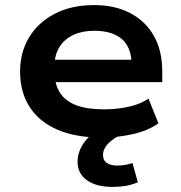

<svg xmlns="http://www.w3.org/2000/svg" viewBox="-20 -531 713 755"><path d="M381 10Q278 10 206 -21Q134 -52 96.5 -110.5Q59 -169 59 -249Q59 -325 94 -383.5Q129 -442 194.5 -476.5Q260 -511 350 -511Q432 -511 492 -479.5Q552 -448 585 -390Q618 -332 618 -250V-208H171V-296H516L498 -276Q497 -345 459 -377.5Q421 -410 351 -410Q304 -410 269 -394Q234 -378 214 -346.5Q194 -315 194 -268V-253Q194 -201 215 -167.5Q236 -134 279 -117.5Q322 -101 389 -101Q437 -101 483 -110.5Q529 -120 564 -143L603 -46Q562 -17 502 -3.5Q442 10 381 10ZM423 204Q358 204 321.5 177.5Q285 151 285 105Q285 61 316.5 22Q348 -17 404 -42L452 0Q433 10 417.5 22.5Q402 35 393.5 49Q385 63 385 78Q385 100 400.5 110Q416 120 441 120Q457 120 471.5 117.5Q486 115 501 110L522 186Q497 196 474 200Q451 204 423 204Z"/></svg>

Font: Nunito Sans 7pt SemiExpanded
Style: Bold
Weight: 700
Width: 6
Designer: Vernon Adams
Foundry: Vernon Adams
Version: Version 3.101;gftools[0.9.27]